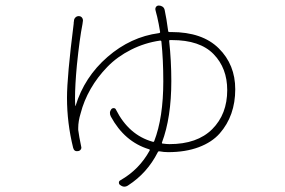

<svg xmlns="http://www.w3.org/2000/svg" viewBox="-20 -617 1040 701"><path d="M607.4 -470.7H601.6Q596.7 -470.7 597.7 -466.8Q605.5 -394.5 605.5 -321.3Q605.5 -187.5 571.3 -96.7Q570.3 -92.8 574.2 -92.8Q588.9 -90.8 598.6 -90.8Q700.2 -90.8 754.9 -145.5Q809.6 -200.2 809.6 -288.1Q809.6 -368.2 759.8 -419.4Q710 -470.7 607.4 -470.7ZM593.8 -504.9Q593.8 -500 598.6 -500H605.5Q718.8 -500 778.8 -440.4Q838.9 -380.9 838.9 -291Q838.9 -243.2 824.7 -202.6Q810.5 -162.1 782.2 -129.9Q753.9 -97.7 705.6 -79.6Q657.2 -61.5 593.8 -61.5Q578.1 -61.5 562.5 -64.5Q557.6 -65.4 555.7 -60.5Q517.6 14.6 448.2 59.6Q441.4 64.5 433.6 64.5Q426.8 64.5 418.9 58.6Q414.1 55.7 414.1 49.8Q414.1 43.9 419.9 41Q488.3 2 526.4 -67.4Q528.3 -71.3 523.4 -72.3Q434.6 -99.6 384.8 -191.4Q377 -206.1 386.7 -218.8Q390.6 -222.7 396 -222.2Q401.4 -221.7 403.3 -216.8Q450.2 -124 537.1 -99.6Q541 -97.7 543 -101.6Q576.2 -187.5 576.2 -320.3Q576.2 -399.4 569.3 -464.8Q569.3 -468.8 564.5 -468.8Q508.8 -460.9 458.5 -435.5Q408.2 -410.2 372.1 -373Q335.9 -335.9 311 -292.5Q286.1 -249 274.4 -203.1Q265.6 -174.8 265.6 -149.4Q265.6 -146.5 265.6 -142.6Q268.6 -119.1 276.4 -82Q278.3 -76.2 274.9 -71.3Q271.5 -66.4 265.6 -65.4Q251 -62.5 247.1 -77.1Q224.6 -168 224.6 -259.8Q224.6 -337.9 249 -530.3Q249 -536.1 250 -540Q250 -547.9 255.4 -553.2Q260.7 -558.6 268.6 -558.1Q276.4 -557.6 280.3 -551.3Q284.2 -544.9 282.2 -537.1Q281.2 -533.2 281.2 -529.3Q270.5 -475.6 260.7 -378.9Q253.9 -305.7 253.9 -257.8Q253.9 -242.2 254.9 -230.5Q254.9 -229.5 255.4 -229.5Q255.9 -229.5 255.9 -230.5Q288.1 -335.9 372.6 -409.2Q457 -482.4 560.5 -496.1Q565.4 -497.1 564.5 -501Q559.6 -531.2 553.7 -556.6Q552.7 -559.6 550.8 -567.4Q548.8 -575.2 547.9 -579.1Q545.9 -585.9 549.3 -591.3Q552.7 -596.7 559.6 -596.7Q560.5 -596.7 560.5 -596.7Q567.4 -596.7 573.2 -592.8Q579.1 -588.9 581.1 -581.1Q587.9 -549.8 593.8 -504.9Z"/></svg>

Font: Gen Jyuu Gothic ExtraLight
Style: Regular
Weight: 100
Designer: [Source Han Sans]
Ryoko NISHIZUKA  (kana & ideographs); Paul D. Hunt (Latin, Greek & Cyrillic); Wenlong ZHANG  (bopomofo
Version: Version 1.002.20150607